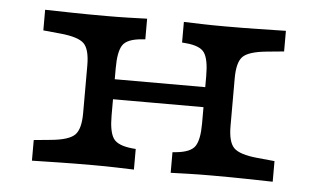

<svg xmlns="http://www.w3.org/2000/svg" viewBox="-38 -468 867 524"><g transform="rotate(5 395.5 -206.5)"><path d="M558.6 -2.4Q523.8 -2.4 497.2 -1.6Q470.6 -0.8 446 0V-56.5L455.3 -57.3Q495.9 -61.2 507.7 -79.4Q519.6 -97.5 519.6 -141.5V-206.7H597.6V-141.5Q597.6 -97.7 613.4 -81.8Q629.3 -65.8 678 -61.1L725.5 -56.5V0Q688.6 -0.8 649.9 -1.6Q611.1 -2.4 558.6 -2.4ZM232.8 -2.4Q180.2 -2.4 141.5 -1.6Q102.8 -0.8 65.9 0V-56.5L113.3 -61.1Q162.1 -65.8 177.9 -81.8Q193.8 -97.7 193.8 -141.5V-271.9Q193.8 -316.4 177.9 -332Q162.1 -347.6 113.3 -352.3L65.9 -356.9V-413.4Q102.8 -412.6 141.5 -411.8Q180.2 -411 232.8 -411Q268.3 -411 294.5 -411.8Q320.8 -412.6 345.3 -413.4V-356.9L336 -356.1Q295.5 -352.9 283.6 -334.8Q271.7 -316.7 271.7 -271.9V-141.5Q271.7 -97.5 283.6 -79.4Q295.5 -61.2 336 -57.3L345.3 -56.5V0Q320.8 -0.8 294.5 -1.6Q268.3 -2.4 232.8 -2.4ZM519.6 -206.7V-271.9Q519.6 -316.7 507.7 -334.8Q495.9 -352.9 455.3 -356.1L446 -356.9V-413.4Q470.6 -412.6 497.2 -411.8Q523.8 -411 558.6 -411Q611.1 -411 649.9 -411.8Q688.6 -412.6 725.5 -413.4V-356.9L678 -352.3Q629.3 -347.6 613.4 -332Q597.6 -316.4 597.6 -271.9V-206.7ZM242 -186.3V-241.1H547.8V-186.3Z"/></g></svg>

Font: Playfair 5pt SemiExpanded Light
Style: Regular
Weight: 300
Width: 6
Designer: Claus Eggers Sørensen
Foundry: Claus Eggers Sørensen
Version: Version 2.203